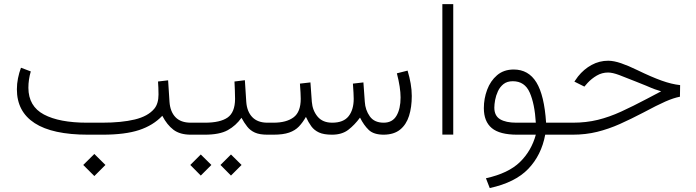

<svg xmlns="http://www.w3.org/2000/svg" viewBox="-20 -658 3400 938"><path d="M386.7 147.9 440.9 94.2 495.1 147.9 440.9 202.1ZM481 0H410.2Q236.3 0 149.4 -56.4Q62.5 -112.8 62.5 -221.7Q62.5 -249 67.9 -275.6Q73.2 -302.2 82.5 -327.1L130.4 -309.1Q118.7 -269.5 118.7 -229Q119.1 -138.7 194.6 -98.6Q270 -58.6 405.3 -58.6H478.5Q573.2 -58.6 638.2 -74.2Q703.1 -89.8 733.9 -127Q754.4 -151.9 754.4 -196.3Q754.4 -212.4 753.7 -228.8Q752.9 -245.1 752 -259.8L801.3 -265.6L808.1 -160.2Q811.5 -112.3 837.4 -85.4Q863.3 -58.6 912.1 -58.6H926.8V0H912.1Q859.4 0 827.6 -23.9Q795.9 -47.9 772.9 -92.3Q728.5 -45.4 659.9 -22.7Q591.3 0 481 0Z M1301.3 0H1286.6Q1248 0 1225.3 -10.3Q1202.6 -20.5 1188 -39.1Q1173.3 -57.6 1159.7 -82.5Q1132.3 -43.9 1092.5 -22Q1052.7 0 980 0H907.2V-58.6H981Q1055.7 -58.6 1091.8 -83.7Q1127.9 -108.9 1128.4 -174.3Q1128.4 -195.3 1127.4 -217.5Q1126.5 -239.7 1125.5 -259.8L1176.3 -266.1L1183.1 -160.6Q1186.5 -112.8 1212.6 -85.7Q1238.8 -58.6 1286.6 -58.6H1301.3ZM1057.1 147.9 1108.4 96.7 1160.2 147.9 1108.4 199.7ZM909.7 147.9 960.9 96.7 1012.7 147.9 960.9 199.7Z M1854.5 -58.6Q1897 -58.6 1917 -92.5Q1937 -126.5 1937 -181.6Q1937 -230 1918.9 -299.8L1971.2 -313Q1981 -280.3 1986.3 -249.8Q1991.7 -219.2 1991.7 -189Q1991.7 -134.3 1978.3 -91.8Q1964.8 -49.3 1934.8 -24.9Q1904.8 -0.5 1855 0Q1805.7 0 1781.5 -23.2Q1757.3 -46.4 1738.8 -83.5Q1712.4 -47.4 1681.4 -23.7Q1650.4 0 1602.1 0Q1562 0 1538.6 -10.7Q1515.1 -21.5 1501 -40.8Q1486.8 -60.1 1474.6 -86.9Q1459 -59.6 1440.4 -40Q1421.9 -20.5 1392.6 -10.3Q1363.3 0 1315.4 0H1281.7V-58.6H1316.4Q1378.9 -58.6 1414.1 -84.7Q1449.2 -110.8 1449.2 -175.3Q1449.2 -186.5 1448.2 -205.3Q1447.3 -224.1 1445.3 -249.5L1496.6 -255.4L1503.4 -160.6Q1506.8 -118.2 1531.5 -88.4Q1556.2 -58.6 1603 -58.6Q1658.2 -58.6 1683.1 -90.3Q1708 -122.1 1708 -175.3Q1708 -186.5 1707 -205.1Q1706.1 -223.6 1704.1 -249.5L1755.4 -255.4L1762.2 -160.6Q1764.6 -120.6 1786.6 -89.6Q1808.6 -58.6 1854.5 -58.6Z M2141.1 -637.7H2194.3V-0.5H2141.1Z M2489.7 -318.4Q2562 -318.4 2600.6 -255.4Q2639.2 -192.4 2647.9 -58.6H2718.8V0H2643.6Q2625 100.1 2560.8 167Q2496.6 233.9 2372.6 260.7L2354 212.9Q2463.9 188.5 2520 133.8Q2576.2 79.1 2597.7 0H2506.8Q2421.4 0 2382.6 -32.2Q2343.8 -64.5 2343.8 -129.9Q2343.8 -176.3 2359.9 -219.5Q2376 -262.7 2408.4 -290.5Q2440.9 -318.4 2489.7 -318.4ZM2597.7 -58.6Q2592.3 -150.4 2567.9 -205.8Q2543.5 -261.2 2485.4 -261.2Q2457.5 -261.2 2439.9 -247.3Q2422.4 -233.4 2412.6 -212.2Q2402.8 -190.9 2398.9 -169.4Q2395 -147.9 2395 -132.3Q2395 -92.3 2423.3 -75.4Q2451.7 -58.6 2502 -58.6Z M2699.2 0V-58.6H2778.8Q2844.2 -58.6 2900.6 -72.5Q2957 -86.4 3014.6 -112.8Q3072.3 -139.2 3140.6 -175.3L3210 -211.9Q3189.5 -218.3 3179.7 -221.7Q3169.9 -225.1 3161.4 -228.8Q3152.8 -232.4 3136.7 -239.3Q3120.6 -246.1 3086.9 -259.3Q3037.6 -279.3 3004.9 -291.5Q2972.2 -303.7 2950.7 -303.7Q2920.9 -303.7 2895.5 -288.8Q2870.1 -273.9 2850.6 -252.9L2835 -234.9L2786.1 -259.3L2803.7 -284.2Q2832.5 -320.3 2870.4 -340.8Q2908.2 -361.3 2951.2 -361.3Q2978.5 -361.3 3014.2 -349.1Q3049.8 -336.9 3092.8 -315.9Q3163.1 -281.7 3212.2 -264.2Q3261.2 -246.6 3302.7 -242.2L3301.8 -185.5Q3271 -179.7 3230.5 -161.9Q3189.9 -144 3122.6 -107.9Q3063 -76.7 3008.3 -52.2Q2953.6 -27.8 2897.5 -13.9Q2841.3 0 2777.3 0Z"/></svg>

Font: Vazir Thin WOL-UI
Style: Thin-WOL-UI
Weight: 100
Designer: Saber Rastikerdar
Foundry: Saber Rastikerdar
Version: Version 30.1.0